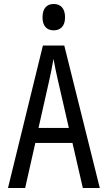

<svg xmlns="http://www.w3.org/2000/svg" viewBox="-20 -942 540 962"><path d="M249 -790C283 -790 306 -811 306 -855C306 -901 283 -922 249 -922C215 -922 193 -901 193 -855C193 -812 214 -790 249 -790ZM20 0H106L157 -226H343L395 0H480L302 -714H195ZM226 -536C234 -571 243 -616 248 -647C253 -616 263 -572 271 -536L325 -301H173Z"/></svg>

Font: Noto Sans Mono ExtraCondensed
Style: Regular
Weight: 400
Width: 2
Designer: Monotype Design Team
Foundry: Monotype Imaging Inc.
Version: Version 2.014